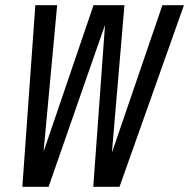

<svg xmlns="http://www.w3.org/2000/svg" viewBox="-20 -719 728 739"><path d="M688 -699 440 0H339L384 -620H383L167 0H66L116 -699H200L148 -139H149L340 -699H459L411 -135H412L605 -699Z"/></svg>

Font: Fragment Mono
Style: Italic
Weight: 400
Italic angle: -12°
Designer: Wei Huang based on Nimbus Sans by URW Studio, based on Helvetica by Max Miedinger.
Foundry: Wei Huang
Version: Version 1.011; ttfautohint (v1.8.4.7-5d5b)